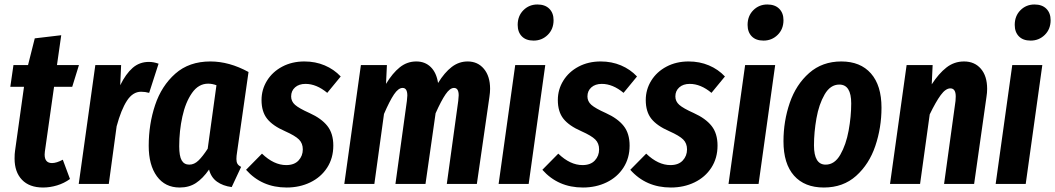

<svg xmlns="http://www.w3.org/2000/svg" viewBox="-20 -820 4704 856"><path d="M180 -144Q179 -139 179 -131Q179 -93 212 -93Q232 -93 260 -108L292 -22Q266 -3 234.5 6.5Q203 16 172 16Q111 16 78 -18.5Q45 -53 45 -113Q45 -135 47 -147L87 -433H26L40 -530H105L135 -649L253 -663L234 -530H332L302 -433H221Z M687 -536 645 -406Q627 -411 609 -411Q572 -411 546 -371Q520 -331 500 -257L465 0H331L405 -530H520L516 -440Q541 -491 571.5 -517.5Q602 -544 644 -544Q665 -544 687 -536Z M1088 -499 1037 -142Q1034 -124 1034 -111Q1034 -98 1038.5 -90Q1043 -82 1055 -76L1013 14Q974 9 947.5 -10Q921 -29 912 -64Q884 -24 853.5 -4Q823 16 781 16Q716 16 679.5 -34Q643 -84 643 -170Q643 -266 671.5 -351.5Q700 -437 761.5 -491.5Q823 -546 918 -546Q1002 -546 1088 -499ZM779 -168Q779 -124 790 -105Q801 -86 824 -86Q846 -86 865 -104.5Q884 -123 906 -157L945 -440Q926 -447 908 -447Q865 -447 836 -405.5Q807 -364 793 -300Q779 -236 779 -168Z M1499 -479 1439 -406Q1391 -446 1342 -446Q1313 -446 1295.5 -430.5Q1278 -415 1278 -390Q1278 -368 1295.5 -352.5Q1313 -337 1360 -316Q1413 -292 1439.5 -258.5Q1466 -225 1466 -171Q1466 -115 1438.5 -72.5Q1411 -30 1363.5 -7Q1316 16 1258 16Q1147 16 1077 -63L1148 -135Q1201 -84 1256 -84Q1292 -84 1311 -104.5Q1330 -125 1330 -154Q1330 -181 1313 -198Q1296 -215 1251 -235Q1196 -259 1171 -290.5Q1146 -322 1146 -374Q1146 -421 1170.5 -460.5Q1195 -500 1238.5 -523Q1282 -546 1337 -546Q1386 -546 1427.5 -528.5Q1469 -511 1499 -479Z M2165 -424Q2165 -408 2162 -388L2106 0H1972L2023 -370Q2025 -390 2025 -395Q2025 -428 2004 -428Q1986 -428 1966.5 -399.5Q1947 -371 1922 -315L1877 0H1743L1794 -370Q1796 -388 1796 -394Q1796 -428 1775 -428Q1756 -428 1736.5 -399Q1717 -370 1692 -312L1649 0H1515L1589 -530H1705L1701 -446Q1730 -494 1762.5 -520Q1795 -546 1836 -546Q1875 -546 1900.5 -521Q1926 -496 1933 -450Q1962 -497 1994 -521.5Q2026 -546 2065 -546Q2110 -546 2137.5 -513Q2165 -480 2165 -424Z M2411 -530 2337 0H2203L2277 -530ZM2288 -709Q2288 -749 2313.5 -774.5Q2339 -800 2376 -800Q2410 -800 2429 -781Q2448 -762 2448 -730Q2448 -690 2422 -664.5Q2396 -639 2359 -639Q2325 -639 2306.5 -658Q2288 -677 2288 -709Z M2820 -479 2760 -406Q2712 -446 2663 -446Q2634 -446 2616.5 -430.5Q2599 -415 2599 -390Q2599 -368 2616.5 -352.5Q2634 -337 2681 -316Q2734 -292 2760.5 -258.5Q2787 -225 2787 -171Q2787 -115 2759.5 -72.5Q2732 -30 2684.5 -7Q2637 16 2579 16Q2468 16 2398 -63L2469 -135Q2522 -84 2577 -84Q2613 -84 2632 -104.5Q2651 -125 2651 -154Q2651 -181 2634 -198Q2617 -215 2572 -235Q2517 -259 2492 -290.5Q2467 -322 2467 -374Q2467 -421 2491.5 -460.5Q2516 -500 2559.5 -523Q2603 -546 2658 -546Q2707 -546 2748.5 -528.5Q2790 -511 2820 -479Z M3212 -479 3152 -406Q3104 -446 3055 -446Q3026 -446 3008.5 -430.5Q2991 -415 2991 -390Q2991 -368 3008.5 -352.5Q3026 -337 3073 -316Q3126 -292 3152.5 -258.5Q3179 -225 3179 -171Q3179 -115 3151.5 -72.5Q3124 -30 3076.5 -7Q3029 16 2971 16Q2860 16 2790 -63L2861 -135Q2914 -84 2969 -84Q3005 -84 3024 -104.5Q3043 -125 3043 -154Q3043 -181 3026 -198Q3009 -215 2964 -235Q2909 -259 2884 -290.5Q2859 -322 2859 -374Q2859 -421 2883.5 -460.5Q2908 -500 2951.5 -523Q2995 -546 3050 -546Q3099 -546 3140.5 -528.5Q3182 -511 3212 -479Z M3436 -530 3362 0H3228L3302 -530ZM3313 -709Q3313 -749 3338.5 -774.5Q3364 -800 3401 -800Q3435 -800 3454 -781Q3473 -762 3473 -730Q3473 -690 3447 -664.5Q3421 -639 3384 -639Q3350 -639 3331.5 -658Q3313 -677 3313 -709Z M3473 -190Q3473 -280 3501 -361.5Q3529 -443 3587.5 -494.5Q3646 -546 3731 -546Q3816 -546 3863 -492.5Q3910 -439 3910 -340Q3910 -251 3882.5 -169.5Q3855 -88 3797 -36Q3739 16 3653 16Q3567 16 3520 -37Q3473 -90 3473 -190ZM3775 -359Q3775 -443 3722 -443Q3682 -443 3656.5 -399Q3631 -355 3620 -292.5Q3609 -230 3609 -172Q3609 -86 3661 -86Q3701 -86 3726.5 -130.5Q3752 -175 3763.5 -238Q3775 -301 3775 -359Z M4381 -424Q4381 -406 4378 -388L4323 0H4189L4240 -370Q4241 -377 4241 -390Q4241 -426 4217 -426Q4196 -426 4174 -396Q4152 -366 4125 -310L4082 0H3948L4022 -530H4138L4134 -444Q4165 -492 4199.5 -519Q4234 -546 4278 -546Q4325 -546 4353 -513.5Q4381 -481 4381 -424Z M4627 -530 4553 0H4419L4493 -530ZM4504 -709Q4504 -749 4529.5 -774.5Q4555 -800 4592 -800Q4626 -800 4645 -781Q4664 -762 4664 -730Q4664 -690 4638 -664.5Q4612 -639 4575 -639Q4541 -639 4522.5 -658Q4504 -677 4504 -709Z"/></svg>

Font: Fira Sans Extra Condensed SemiBold
Style: Italic
Weight: 600
Width: 3
Italic angle: -8°
Designer: Carrois Corporate & Edenspiekermann AG
Foundry: Carrois Corporate GbR & Edenspiekermann AG
Version: Version 4.203